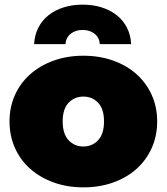

<svg xmlns="http://www.w3.org/2000/svg" viewBox="-20 -797 718 827"><path d="M339 10Q270 10 211.5 -11Q153 -32 110.5 -69.5Q68 -107 44.5 -159.5Q21 -212 21 -274Q21 -336 44.5 -388Q68 -440 110.5 -477.5Q153 -515 211.5 -536Q270 -557 339 -557Q409 -557 467.5 -536Q526 -515 568 -477.5Q610 -440 633.5 -388Q657 -336 657 -274Q657 -212 633.5 -159.5Q610 -107 568 -69.5Q526 -32 467.5 -11Q409 10 339 10ZM339 -166Q377 -166 402.5 -193Q428 -220 428 -274Q428 -328 402.5 -354.5Q377 -381 339 -381Q301 -381 275.5 -354.5Q250 -328 250 -274Q250 -220 275.5 -193Q301 -166 339 -166ZM127 -607Q129 -646 145 -677.5Q161 -709 188.5 -731Q216 -753 253.5 -765Q291 -777 336 -777Q381 -777 418.5 -765Q456 -753 483.5 -731Q511 -709 527 -677.5Q543 -646 545 -607H410Q408 -635 387.5 -651.5Q367 -668 336 -668Q305 -668 284.5 -651.5Q264 -635 262 -607Z"/></svg>

Font: Montserrat-Alt1 Black
Style: Regular
Weight: 900
Designer: Differentunic
Foundry: Differentunic
Version: Version 7.222